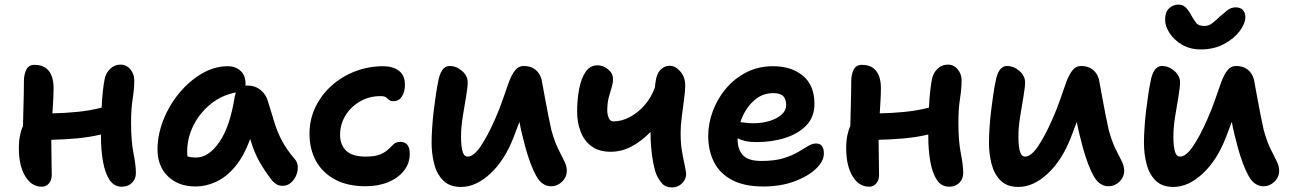

<svg xmlns="http://www.w3.org/2000/svg" viewBox="-20 -801 5609 835"><path d="M162 11Q117 11 89.5 -35Q62 -81 62 -157Q62 -188 67 -212Q72 -236 80 -253Q81 -304 82.5 -354.5Q84 -405 84 -448Q84 -477 94.5 -498Q105 -519 130 -519Q171 -519 192 -493Q213 -467 213 -418Q213 -396 211.5 -367Q210 -338 208 -308Q262 -309 317 -314.5Q372 -320 422 -333Q424 -376 427.5 -406Q431 -436 435 -457Q440 -483 459 -501.5Q478 -520 504 -520Q530 -520 547 -499.5Q564 -479 564 -452Q564 -416 557 -371.5Q550 -327 550 -268Q550 -188 560.5 -135Q571 -82 571 -48Q571 -23 554 -6Q537 11 510 11Q476 11 456.5 -18.5Q437 -48 428 -98Q419 -148 419 -210V-216Q368 -204 312 -199Q256 -194 203 -193Q203 -150 204 -112.5Q205 -75 205 -39Q205 -18 193 -3.5Q181 11 162 11Z M831 10Q756 10 710.5 -34Q665 -78 665 -151Q665 -214 690 -278Q715 -342 758.5 -395Q802 -448 857 -480.5Q912 -513 971 -513Q1004 -513 1026 -493Q1048 -473 1048 -436Q1048 -432 1047 -429Q1052 -429 1056 -429Q1090 -429 1114 -409Q1138 -389 1146 -358Q1161 -308 1174 -266.5Q1187 -225 1207 -187.5Q1227 -150 1262 -109Q1274 -96 1275 -76.5Q1276 -57 1268 -38Q1260 -19 1245 -6Q1230 7 1210 7Q1193 7 1182.5 0.5Q1172 -6 1164 -15Q1133 -55 1109.5 -95.5Q1086 -136 1068 -197Q1040 -120 1001.5 -75Q963 -30 919 -10Q875 10 831 10ZM794 -141Q794 -130 795 -121Q810 -116 833 -116Q888 -116 934.5 -184Q981 -252 1001 -382Q1003 -391 1006 -399Q943 -387 895 -347.5Q847 -308 820.5 -254Q794 -200 794 -141Z M1570 9Q1492 9 1437.5 -20Q1383 -49 1354.5 -100.5Q1326 -152 1326 -220Q1326 -281 1351.5 -334.5Q1377 -388 1421.5 -428Q1466 -468 1524 -490.5Q1582 -513 1647 -513Q1688 -513 1714.5 -493.5Q1741 -474 1741 -432Q1741 -402 1728 -381.5Q1715 -361 1692 -361Q1678 -361 1672 -366.5Q1666 -372 1659 -377.5Q1652 -383 1635 -383Q1585 -383 1545 -359.5Q1505 -336 1482 -298Q1459 -260 1459 -214Q1459 -172 1485 -146Q1511 -120 1571 -120Q1611 -120 1633.5 -129.5Q1656 -139 1669 -152Q1682 -165 1692.5 -174.5Q1703 -184 1721 -184Q1762 -184 1762 -132Q1762 -91 1737 -59Q1712 -27 1668.5 -9Q1625 9 1570 9Z M1985 12Q1935 12 1907 -16.5Q1879 -45 1868 -89Q1857 -133 1857 -180Q1857 -209 1859.5 -246.5Q1862 -284 1866.5 -321.5Q1871 -359 1876 -391.5Q1881 -424 1885 -443Q1897 -514 1935 -514Q1965 -514 1989.5 -492.5Q2014 -471 2014 -443Q2014 -422 2007 -381Q2000 -340 1992.5 -293.5Q1985 -247 1985 -207Q1985 -187 1987 -167Q1989 -147 1995 -133.5Q2001 -120 2014 -120Q2040 -120 2070.5 -165Q2101 -210 2133 -283Q2153 -328 2167 -369.5Q2181 -411 2193 -443.5Q2205 -476 2220 -495Q2235 -514 2257 -514Q2292 -514 2313 -494Q2334 -474 2338 -441Q2343 -414 2350 -375.5Q2357 -337 2364.5 -299Q2372 -261 2378 -235Q2392 -185 2407.5 -153.5Q2423 -122 2434 -100.5Q2445 -79 2445 -59Q2445 -31 2424.5 -11Q2404 9 2377 9Q2337 9 2312 -36Q2287 -81 2265 -160Q2258 -187 2251 -215Q2244 -243 2239 -271Q2233 -256 2227 -239.5Q2221 -223 2214 -205Q2175 -104 2112.5 -46Q2050 12 1985 12Z M2636 -141Q2585 -141 2553 -164.5Q2521 -188 2505.5 -227.5Q2490 -267 2490 -315Q2490 -367 2498.5 -413Q2507 -459 2526.5 -488Q2546 -517 2579 -517Q2603 -517 2624.5 -499.5Q2646 -482 2646 -457Q2646 -440 2640 -421Q2634 -402 2627.5 -377.5Q2621 -353 2621 -320Q2621 -303 2627.5 -288Q2634 -273 2647 -273Q2684 -273 2720 -292.5Q2756 -312 2784.5 -345Q2813 -378 2828 -421Q2829 -428 2829.5 -433.5Q2830 -439 2831 -444Q2835 -479 2852 -497Q2869 -515 2893 -515Q2917 -515 2938.5 -490.5Q2960 -466 2960 -429Q2960 -407 2955 -369.5Q2950 -332 2945 -292.5Q2940 -253 2940 -224Q2940 -177 2946 -142.5Q2952 -108 2958 -82Q2960 -69 2962 -59.5Q2964 -50 2964 -43Q2964 -22 2946.5 -4Q2929 14 2902 14Q2874 14 2858.5 -4Q2843 -22 2833 -46Q2826 -65 2820.5 -95Q2815 -125 2812 -159Q2809 -193 2809 -224V-227Q2771 -188 2727.5 -164.5Q2684 -141 2636 -141Z M3300 10Q3216 10 3163 -18.5Q3110 -47 3085 -96.5Q3060 -146 3060 -210Q3060 -263 3079.5 -316.5Q3099 -370 3136 -414.5Q3173 -459 3225 -486Q3277 -513 3342 -513Q3422 -513 3472 -471.5Q3522 -430 3522 -349Q3522 -293 3487.5 -256.5Q3453 -220 3395.5 -201.5Q3338 -183 3269 -183Q3242 -183 3222 -187.5Q3202 -192 3188 -200Q3188 -197 3188 -193Q3188 -151 3211 -126Q3234 -101 3291 -101Q3348 -101 3386 -112.5Q3424 -124 3449.5 -139Q3475 -154 3493.5 -165.5Q3512 -177 3529 -177Q3563 -177 3563 -133Q3563 -100 3528.5 -67Q3494 -34 3434.5 -12Q3375 10 3300 10ZM3342 -396Q3292 -396 3254.5 -359.5Q3217 -323 3200 -270Q3210 -269 3223 -267Q3236 -265 3256 -265Q3294 -265 3327 -275Q3360 -285 3379.5 -303Q3399 -321 3399 -344Q3399 -370 3386 -383Q3373 -396 3342 -396Z M3760 11Q3715 11 3687.5 -35Q3660 -81 3660 -157Q3660 -188 3665 -212Q3670 -236 3678 -253Q3679 -304 3680.5 -354.5Q3682 -405 3682 -448Q3682 -477 3692.5 -498Q3703 -519 3728 -519Q3769 -519 3790 -493Q3811 -467 3811 -418Q3811 -396 3809.5 -367Q3808 -338 3806 -308Q3860 -309 3915 -314.5Q3970 -320 4020 -333Q4022 -376 4025.5 -406Q4029 -436 4033 -457Q4038 -483 4057 -501.5Q4076 -520 4102 -520Q4128 -520 4145 -499.5Q4162 -479 4162 -452Q4162 -416 4155 -371.5Q4148 -327 4148 -268Q4148 -188 4158.5 -135Q4169 -82 4169 -48Q4169 -23 4152 -6Q4135 11 4108 11Q4074 11 4054.5 -18.5Q4035 -48 4026 -98Q4017 -148 4017 -210V-216Q3966 -204 3910 -199Q3854 -194 3801 -193Q3801 -150 3802 -112.5Q3803 -75 3803 -39Q3803 -18 3791 -3.5Q3779 11 3760 11Z M4409 12Q4359 12 4331 -16.5Q4303 -45 4292 -89Q4281 -133 4281 -180Q4281 -209 4283.5 -246.5Q4286 -284 4290.5 -321.5Q4295 -359 4300 -391.5Q4305 -424 4309 -443Q4321 -514 4359 -514Q4389 -514 4413.5 -492.5Q4438 -471 4438 -443Q4438 -422 4431 -381Q4424 -340 4416.5 -293.5Q4409 -247 4409 -207Q4409 -187 4411 -167Q4413 -147 4419 -133.5Q4425 -120 4438 -120Q4464 -120 4494.5 -165Q4525 -210 4557 -283Q4577 -328 4591 -369.5Q4605 -411 4617 -443.5Q4629 -476 4644 -495Q4659 -514 4681 -514Q4716 -514 4737 -494Q4758 -474 4762 -441Q4767 -414 4774 -375.5Q4781 -337 4788.5 -299Q4796 -261 4802 -235Q4816 -185 4831.5 -153.5Q4847 -122 4858 -100.5Q4869 -79 4869 -59Q4869 -31 4848.5 -11Q4828 9 4801 9Q4761 9 4736 -36Q4711 -81 4689 -160Q4682 -187 4675 -215Q4668 -243 4663 -271Q4657 -256 4651 -239.5Q4645 -223 4638 -205Q4599 -104 4536.5 -46Q4474 12 4409 12Z M5202 -586Q5156 -586 5121 -606.5Q5086 -627 5066.5 -657Q5047 -687 5047 -716Q5047 -748 5064 -764.5Q5081 -781 5106 -781Q5124 -781 5137 -768Q5150 -755 5161 -734Q5171 -716 5181.5 -702Q5192 -688 5218 -688Q5237 -688 5254 -701.5Q5271 -715 5285 -729Q5302 -744 5318 -756.5Q5334 -769 5354 -769Q5375 -769 5385.5 -757Q5396 -745 5396 -727Q5396 -699 5371.5 -666Q5347 -633 5303 -609.5Q5259 -586 5202 -586ZM5083 12Q5033 12 5005 -16.5Q4977 -45 4966 -89Q4955 -133 4955 -180Q4955 -209 4957.5 -246.5Q4960 -284 4964.5 -321.5Q4969 -359 4974 -391.5Q4979 -424 4983 -443Q4995 -514 5033 -514Q5063 -514 5087.5 -492.5Q5112 -471 5112 -443Q5112 -422 5105 -381Q5098 -340 5090.5 -293.5Q5083 -247 5083 -207Q5083 -187 5085 -167Q5087 -147 5093 -133.5Q5099 -120 5112 -120Q5138 -120 5168.5 -165Q5199 -210 5231 -283Q5251 -328 5265 -369.5Q5279 -411 5291 -443.5Q5303 -476 5318 -495Q5333 -514 5355 -514Q5390 -514 5411 -494Q5432 -474 5436 -441Q5441 -414 5448 -375.5Q5455 -337 5462.5 -299Q5470 -261 5476 -235Q5490 -185 5505.5 -153.5Q5521 -122 5532 -100.5Q5543 -79 5543 -59Q5543 -31 5522.5 -11Q5502 9 5475 9Q5435 9 5410 -36Q5385 -81 5363 -160Q5356 -187 5349 -215Q5342 -243 5337 -271Q5331 -256 5325 -239.5Q5319 -223 5312 -205Q5273 -104 5210.5 -46Q5148 12 5083 12Z"/></svg>

Font: Shantell Sans Normal
Style: Regular
Weight: 600
Designer: Stephen Nixon, Anya Danilova, Shantell Martin
Foundry: Arrow Type
Version: Version 1.009;[a7da0bfa3]